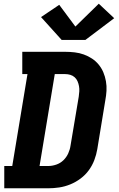

<svg xmlns="http://www.w3.org/2000/svg" viewBox="-20 -1014 640 1034"><path d="M3 0V-120H46L128 -615H100V-735H331Q357 -735 382.5 -732Q408 -729 431.5 -720.5Q455 -712 475.5 -698.5Q496 -685 511.5 -666Q527 -647 536.5 -624.5Q546 -602 550.5 -576.5Q555 -551 553.5 -525Q552 -499 547 -473L504 -211Q499 -181 488 -152Q477 -123 458.5 -97.5Q440 -72 414 -52.5Q388 -33 358.5 -21Q329 -9 299 -4.5Q269 0 240 0ZM193 -120H240Q261 -120 283 -127.5Q305 -135 321.5 -151Q338 -167 347.5 -188Q357 -209 360 -231L404 -493Q406 -507 407 -521.5Q408 -536 405.5 -550Q403 -564 397.5 -576.5Q392 -589 382 -598Q372 -607 358.5 -611Q345 -615 331 -615H275ZM440 -799H312L201 -922L299 -988L386 -871L512 -994L595 -916Z"/></svg>

Font: Iosevka Curly Slab HvExObl
Style: Regular
Weight: 900
Width: 7
Italic angle: -9°
Monospace: yes
Designer: Belleve Invis
Foundry: Belleve Invis
Version: Version 11.1.0; ttfautohint (v1.8.3)